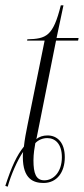

<svg xmlns="http://www.w3.org/2000/svg" viewBox="-48 -679 316 723"><path d="M-28 21 -19 24C-7 -20 18 -77 39 -107C38 -99 38 -94 38 -88C38 -4 79 10 116 10C166 10 196 -30 196 -87C196 -142 168 -169 131 -169C114 -169 99 -164 89 -155L163 -526H246L248 -536H165L191 -659H181C152 -542 126 -533 55 -531L54 -526H120L56 -210C50 -180 45 -155 42 -127C15 -94 -5 -50 -28 21ZM119 0C87 0 78 -27 78 -75C78 -100 82 -123 85 -140C96 -152 113 -159 130 -159C160 -159 185 -137 185 -87C185 -32 154 0 119 0Z"/></svg>

Font: Noto Serif Display ExtraCondensed ExtraLight
Style: Italic
Weight: 200
Width: 2
Italic angle: -12°
Designer: Monotype Design Team
Foundry: Monotype Imaging Inc.
Version: Version 2.009